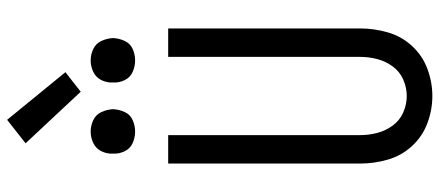

<svg xmlns="http://www.w3.org/2000/svg" viewBox="-368 -860 1236 540"><g transform="rotate(-90 250.0 -590.0)"><path d="M150 -828Q133 -828 117.5 -835Q102 -842 94.5 -857.5Q87 -873 88 -890Q87 -907 94.5 -922.5Q102 -938 117.5 -945.5Q133 -953 150 -953Q167 -953 182.5 -945.5Q198 -938 205 -922.5Q212 -907 213 -890Q212 -873 205 -857.5Q198 -842 182.5 -835Q167 -828 150 -828ZM350 -828Q333 -828 317.5 -835Q302 -842 294.5 -857.5Q287 -873 288 -890Q287 -907 294.5 -922.5Q302 -938 317.5 -945.5Q333 -953 350 -953Q367 -953 382.5 -945.5Q398 -938 405 -922.5Q412 -907 413 -890Q412 -873 405 -857.5Q398 -842 382.5 -835Q367 -828 350 -828ZM250 8Q211 8 173.5 -6Q136 -20 109 -49.5Q82 -79 71 -117.5Q60 -156 60 -195V-735H140V-195Q140 -171 146 -147.5Q152 -124 166.5 -104Q181 -84 203.5 -74Q226 -64 250 -64Q274 -64 296.5 -74Q319 -84 333.5 -104Q348 -124 354 -147.5Q360 -171 360 -195V-735H440V-195Q440 -156 429 -117.5Q418 -79 391 -49.5Q364 -20 326.5 -6Q289 8 250 8ZM262 -981 117 -1136 183 -1188 317 -1024Z"/></g></svg>

Font: Iosevka SS08
Style: Regular
Weight: 400
Monospace: yes
Designer: Belleve Invis
Foundry: Belleve Invis
Version: 2.1.0; ttfautohint (v1.8.2)